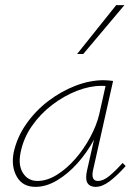

<svg xmlns="http://www.w3.org/2000/svg" viewBox="-20 -723 537 747"><path d="M118 4Q68 4 45.5 -35.5Q23 -75 33 -129Q46 -189 82 -240.5Q118 -292 168 -330Q218 -368 274 -389.5Q330 -411 383 -411Q394 -411 403 -410Q412 -409 420 -408L342 -61Q333 -19 361 -19Q382 -19 405.5 -38.5Q429 -58 457 -89L469 -77Q436 -40 407 -18Q378 4 352 4Q337 4 327.5 -3Q318 -10 316 -23.5Q314 -37 318 -57L360 -243L383 -277Q372 -229 345.5 -179.5Q319 -130 282 -88.5Q245 -47 202.5 -21.5Q160 4 118 4ZM126 -19Q163 -19 201.5 -43Q240 -67 273.5 -105.5Q307 -144 331.5 -190Q356 -236 366 -278L393 -399L406 -386Q401 -388 392 -388.5Q383 -389 375 -389Q329 -389 279 -369.5Q229 -350 183 -315Q137 -280 104 -232.5Q71 -185 60 -129Q50 -80 69.5 -49.5Q89 -19 126 -19ZM280 -513 432 -703H464L304 -513Z"/></svg>

Font: Ysabeau Office Thin
Style: Italic
Weight: 250
Italic angle: -12°
Designer: Christian Thalmann (Catharsis Fonts)
Version: Version 2.001;gftools[0.9.30]; featfreeze: tnum,lnum,ss02